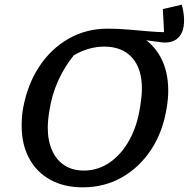

<svg xmlns="http://www.w3.org/2000/svg" viewBox="-20 -794 810 824"><path d="M335 10Q255 10 196 -22.5Q137 -55 105 -114.5Q73 -174 73 -254Q73 -275 74.5 -294Q76 -313 79 -329Q98 -432 148.5 -508.5Q199 -585 274.5 -628Q350 -671 442 -671Q486 -671 532 -667Q578 -663 618.5 -659.5Q659 -656 684 -656L679 -755L760 -774Q765 -757 767.5 -739.5Q770 -722 770 -706Q770 -657 745.5 -632.5Q721 -608 676 -612L556 -628L579 -640Q637 -608 669.5 -548Q702 -488 702 -405Q702 -388 700.5 -370.5Q699 -353 696 -335Q680 -230 629.5 -153Q579 -76 503.5 -33Q428 10 335 10ZM340 -62Q400 -62 450.5 -96.5Q501 -131 535.5 -193.5Q570 -256 582 -340Q586 -365 587.5 -382.5Q589 -400 589 -414Q589 -500 546.5 -547Q504 -594 427 -594Q394 -594 361 -584.5Q328 -575 297 -557Q255 -505 228.5 -445Q202 -385 192 -319Q188 -295 186.5 -277.5Q185 -260 185 -246Q185 -189 204 -147.5Q223 -106 257.5 -84Q292 -62 340 -62Z"/></svg>

Font: Piazzolla Thin SemiBold
Style: Italic
Weight: 600
Italic angle: -11.3°
Version: Version 2.005